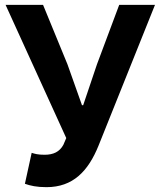

<svg xmlns="http://www.w3.org/2000/svg" viewBox="-20 -760 661 794"><path d="M172 14C282 14 345 -52 388 -159L621 -740H473L381 -494L324 -325H319L259 -494L158 -740H3L254 -189L242 -161C226 -132 201 -120 164 -120C136 -120 124 -124 111 -128L83 0C105 8 132 14 172 14Z"/></svg>

Font: Noto Sans CJK KR Bold
Style: Regular
Weight: 700
Designer: Ryoko NISHIZUKA (kana & ideographs); Paul D. Hunt (Latin, Greek & Cyrillic); Wenlong ZHANG (bopomofo); Sandoll Communica
Foundry: Adobe Systems Incorporated
Version: Version 1.004;PS 1.004;hotconv 1.0.82;makeotf.lib2.5.63406